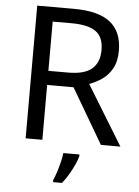

<svg xmlns="http://www.w3.org/2000/svg" viewBox="-61 -761 744 1029"><g transform="rotate(5 311.0 -246.5)"><path d="M294 -714Q427 -714 490.5 -663.5Q554 -613 554 -511Q554 -454 533 -416Q512 -378 479.5 -355.5Q447 -333 411 -320L607 0H502L329 -295H187V0H97V-714ZM289 -636H187V-371H294Q381 -371 421 -405.5Q461 -440 461 -507Q461 -577 419 -606.5Q377 -636 289 -636ZM392 70Q388 88 375.5 115.5Q363 143 346.5 171Q330 199 312 221H264V209Q272 192 280.5 165.5Q289 139 296 110.5Q303 82 305 61H392Z"/></g></svg>

Font: Noto Sans Tagalog
Style: Regular
Weight: 400
Designer: Monotype Design Team
Foundry: Monotype Imaging Inc.
Version: Version 2.001; ttfautohint (v1.8.4.7-5d5b)